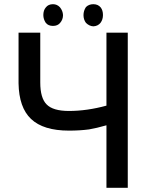

<svg xmlns="http://www.w3.org/2000/svg" viewBox="-20 -895 684 915"><path d="M487.3 -739.3H588.9V0H487.3V-297.9Q439.5 -284.2 404.3 -278.3Q360.4 -272.5 308.6 -272.5Q186.5 -272.5 127.9 -328.1Q70.3 -382.8 68.4 -498V-739.3H171.9V-502Q171.9 -427.7 202.1 -397.5Q232.4 -366.2 308.6 -366.2Q394.5 -366.2 487.3 -391.6ZM186.5 -823.2Q186.5 -845.7 198.2 -859.4Q210 -875 232.4 -875Q252 -875 265.6 -860.4Q279.3 -843.8 280.3 -823.2Q280.3 -801.8 266.6 -786.1Q254.9 -771.5 232.4 -771.5Q210 -771.5 198.2 -786.1Q186.5 -803.7 186.5 -823.2ZM389.6 -861.3Q403.3 -875 424.8 -875Q447.3 -875 460 -859.4Q470.7 -845.7 470.7 -823.2Q470.7 -801.8 459 -786.1Q446.3 -770.5 424.8 -769.5Q405.3 -770.5 389.6 -786.1Q377.9 -801.8 377.9 -822.8Q377.9 -843.8 389.6 -861.3Z"/></svg>

Font: RobotoJAA
Style: Medium
Weight: 500
Version: Version 2.05; 2016-11-05